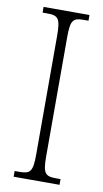

<svg xmlns="http://www.w3.org/2000/svg" viewBox="-83 -754 428 795"><g transform="rotate(10 131.0 -357.0)"><path d="M34 0H227V-24H208C161 -24 152 -36 152 -109V-605C152 -679 161 -690 208 -690H227V-714H34V-690H54C100 -690 110 -679 110 -605V-108C110 -35 100 -24 54 -24H34Z"/></g></svg>

Font: Noto Serif Thai ExtraCondensed ExtraLight
Style: Regular
Weight: 200
Width: 2
Designer: Monotype Design Team
Foundry: Monotype Imaging Inc.
Version: Version 2.002